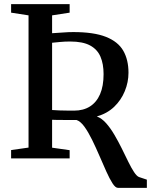

<svg xmlns="http://www.w3.org/2000/svg" viewBox="-20 -763 730 925"><path d="M548 142Q536 142 522 120.2Q508 98.5 492.2 63.2Q476.5 28 459.2 -12Q442 -52 423.8 -89.2Q405.5 -126.5 386.8 -152.5Q368 -178.5 348.5 -185Q338 -185 321.8 -185Q305.5 -185 288 -185Q270.5 -185 255.2 -185.2Q240 -185.5 231 -186V-51.5L315.5 -39.5V0H33.5V-40L117.5 -52V-689L33.5 -702V-743H315.5V-702L231 -689V-603Q259 -604.5 284.5 -606.5Q310 -608.5 333 -608.5Q432 -608.5 490.2 -585.5Q548.5 -562.5 573.8 -518.8Q599 -475 599 -412.5Q599 -367 581.2 -323.8Q563.5 -280.5 529.8 -248.2Q496 -216 446.5 -202Q470.5 -193 491.5 -169.2Q512.5 -145.5 531.2 -113.5Q550 -81.5 566.8 -47.5Q583.5 -13.5 598 16.2Q612.5 46 625.8 66Q639 86 650 90L687.5 102.5V142ZM336.5 -230Q381.5 -230 413.2 -250Q445 -270 462 -309Q479 -348 479 -406Q479 -455 464 -490Q449 -525 414 -544Q379 -563 318 -563Q292 -563 269.8 -560.8Q247.5 -558.5 231 -557V-233Q245.5 -231.5 266.5 -231Q287.5 -230.5 307 -230.2Q326.5 -230 336.5 -230Z"/></svg>

Font: Merriweather 60pt Medium
Style: Regular
Weight: 500
Version: Version 2.100